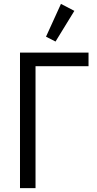

<svg xmlns="http://www.w3.org/2000/svg" viewBox="-20 -969 501 989"><path d="M83 0V-698H436V-628H163V0ZM363 -913 266 -755 217 -780 294 -949Z"/></svg>

Font: IBM Plex Sans Condensed
Style: Regular
Weight: 400
Width: 3
Designer: Mike Abbink, Paul van der Laan, Pieter van Rosmalen
Foundry: Bold Monday
Version: Version 3.201